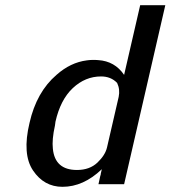

<svg xmlns="http://www.w3.org/2000/svg" viewBox="-20 -711 658 741"><path d="M94 -237Q121 -356 198 -422Q252 -470 315 -478Q336 -481 359 -479Q423 -475 459 -422L521 -691H618L459 0H360L367 -32Q369 -36 369 -41L373 -58Q302 10 221 10Q150 10 107.5 -53Q65 -116 94 -237ZM194 -241Q194 -238 193 -233Q192 -228 192 -226Q180 -172 184 -137Q192 -55 277 -55Q326 -55 356 -83.5Q386 -112 393 -142L438 -337Q444 -366 432 -391Q408 -416 370 -416Q309 -416 261 -371Q213 -326 194 -241Z"/></svg>

Font: Coval
Style: Italic
Weight: 400
Foundry: Context Ltd
Version: Version 001.000